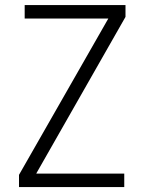

<svg xmlns="http://www.w3.org/2000/svg" viewBox="-20 -758 586 778"><path d="M127.5 -54.5H483.5V0H57V-49.5L419 -683H80V-737.5H488.5V-689.5L127.5 -56Z"/></svg>

Font: Epilogue Light
Style: Regular
Weight: 300
Designer: Tyler Finck
Foundry: Etcetera Type Co
Version: Version 2.111; ttfautohint (v1.8.3)